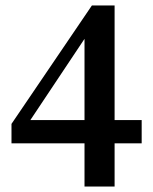

<svg xmlns="http://www.w3.org/2000/svg" viewBox="-20 -669 560 702"><path d="M289 13V-145H22V-216L316 -649H399V-230H498V-145H399V13ZM195 -386 91 -230H289V-527Z"/></svg>

Font: Source Serif 4 Semibold
Style: Regular
Weight: 600
Designer: Frank Grießhammer
Foundry: Adobe
Version: Version 4.005;hotconv 1.1.0;makeotfexe 2.6.0